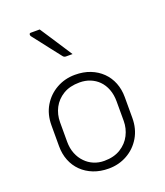

<svg xmlns="http://www.w3.org/2000/svg" viewBox="-152 -938 904 1051"><g transform="rotate(-20 300.0 -412.5)"><path d="M300 -536Q349 -536 388.5 -520.5Q428 -505 456.5 -477Q485 -449 500 -411Q515 -373 515 -328V-207Q515 -143 486 -94Q457 -45 408 -17.5Q359 10 300 10Q251 10 211.5 -5.5Q172 -21 143.5 -49Q115 -77 100 -115Q85 -153 85 -198V-319Q85 -384 114 -432.5Q143 -481 192 -508.5Q241 -536 300 -536ZM309 -488Q252 -488 213.5 -464.5Q175 -441 155 -403Q135 -365 135 -319V-205Q135 -168 147.5 -136.5Q160 -105 182 -83Q202 -62 230 -50Q258 -38 291 -38Q348 -38 387 -62.5Q426 -87 445.5 -125.5Q465 -164 465 -207V-321Q465 -360 453 -391.5Q441 -423 419 -445Q399 -465 371 -476.5Q343 -488 309 -488ZM204 -835Q225 -804 245.5 -772Q266 -740 287 -708.5Q308 -677 327 -647Q318 -647 309 -647Q300 -647 289 -647Q283 -647 278.5 -649.5Q274 -652 272 -655Q245 -690 225.5 -714.5Q206 -739 188 -763Q170 -787 146 -817Q142 -823 143.5 -829Q145 -835 152 -835Q162 -835 169 -835Q176 -835 184.5 -835Q193 -835 204 -835Z"/></g></svg>

Font: Recursive Light
Style: Regular
Weight: 300
Version: Version 1.085